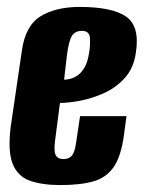

<svg xmlns="http://www.w3.org/2000/svg" viewBox="-20 -522 415 554"><path d="M154 12Q102 12 66.5 -0.5Q31 -13 16.5 -49.5Q2 -86 11 -157L43 -375Q53 -448 97 -475Q141 -502 210 -502Q304 -502 344 -474Q384 -446 372 -370Q366 -326 340.5 -297.5Q315 -269 280.5 -253.5Q246 -238 212 -231.5Q178 -225 153 -225L139 -117Q135 -87 140.5 -75Q146 -63 163 -63Q179 -63 187.5 -73Q196 -83 200 -113L211 -187H345L338 -135Q330 -73 309 -41.5Q288 -10 250.5 1Q213 12 154 12ZM165 -292Q172 -292 182.5 -294.5Q193 -297 204 -304.5Q215 -312 224 -327.5Q233 -343 237 -369Q241 -392 239.5 -412.5Q238 -433 216 -433Q198 -433 188.5 -420Q179 -407 173 -362Z"/></svg>

Font: Alumni Sans ExtraBold
Style: Italic
Weight: 800
Italic angle: -8°
Designer: Robert E. Leuschke
Foundry: Robert E. Leuschke
Version: Version 1.016